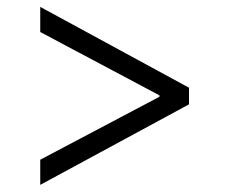

<svg xmlns="http://www.w3.org/2000/svg" viewBox="-20 -552 658 552"><path d="M95.7 -20.5V-92.8L438.5 -273.9V-277.8L95.7 -460V-532.2L523.4 -299.8V-252Z"/></svg>

Font: Pretendard Std Light
Style: Regular
Weight: 300
Designer: Base glyphs from Inter by Rasmus Andersson; Hangeul glyphs from Noto Sans CJK(Source Han Sans) by Jang Soo-young and Kan
Foundry: Kil Hyung-jin
Version: Version 1.309